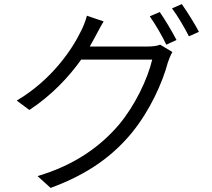

<svg xmlns="http://www.w3.org/2000/svg" viewBox="-20 -856 1040 941"><path d="M763 -797 714 -776C741 -738 776 -678 795 -637L845 -660C824 -701 788 -761 763 -797ZM871 -836 823 -815C851 -778 884 -721 906 -678L955 -700C936 -737 897 -799 871 -836ZM488 -751 406 -779C400 -755 386 -720 377 -704C334 -614 234 -465 62 -363L124 -317C235 -390 318 -480 378 -564H726C704 -470 642 -339 563 -245C471 -137 344 -46 164 7L228 65C416 -4 535 -95 626 -205C714 -313 776 -449 803 -551C808 -566 817 -588 825 -601L765 -637C750 -631 730 -628 703 -628H420L447 -677C457 -695 473 -727 488 -751Z"/></svg>

Font: Noto Sans KR DemiLight
Style: Regular
Weight: 350
Designer: Ryoko NISHIZUKA 西塚涼子 (kana, bopomofo & ideographs); Paul D. Hunt (Latin, Greek & Cyrillic); Sandoll Communications 산돌커뮤니
Foundry: Adobe
Version: Version 2.004;hotconv 1.0.118;makeotfexe 2.5.65603